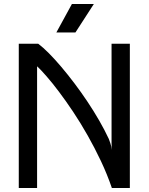

<svg xmlns="http://www.w3.org/2000/svg" viewBox="-20 -933 738 953"><path d="M73.2 0V-715.8H169.9Q193.8 -697.8 223.4 -668Q252.9 -638.2 284.9 -600.3Q316.9 -562.5 350.1 -518.6Q383.3 -474.6 414.3 -428.2Q445.3 -381.8 472.4 -334.7Q499.5 -287.6 520 -243.7Q522.5 -237.8 527.6 -222.7Q532.7 -207.5 535.6 -189Q533.7 -207.5 533.7 -223.1Q533.7 -238.8 533.7 -245.6V-715.8H624.5V0H535.2Q512.2 -67.4 481 -133.5Q449.7 -199.7 414.8 -261.2Q379.9 -322.8 343.3 -377.7Q306.6 -432.6 272.9 -477.3Q239.3 -522 210.9 -554.4Q182.6 -586.9 164.1 -604V0ZM336.9 -913.1H445.8L354.5 -772H259.8Z"/></svg>

Font: Arian AMU
Style: Regular
Weight: 400
Designer: Ruben Hakobyan (Tarumian)
Foundry: Ruben Hakobyan (Tarumian)
Version: Version 4.003